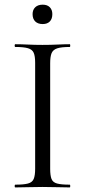

<svg xmlns="http://www.w3.org/2000/svg" viewBox="-20 -818 372 838"><path d="M199 -81Q199 -52 204.8 -37Q210.6 -22 229.2 -17Q247.8 -12 284.4 -12Q286.6 -12 286.6 -6Q286.6 0 284.4 0Q259.9 0 230.4 -1Q200.9 -2 165.2 -2Q131.5 -2 101.4 -1Q71.3 0 46.8 0Q44 0 44 -6Q44 -12 46.9 -12Q83.4 -12 102.1 -17Q120.8 -22 127.1 -37Q133.4 -52 133.4 -81V-544Q133.4 -573 127.1 -587.5Q120.9 -602 102.1 -607.5Q83.4 -613 46.8 -613Q44 -613 44 -619Q44 -625 46.8 -625Q71.3 -625 101.4 -623.5Q131.5 -622 165.2 -622Q200.9 -622 230.9 -623.5Q261 -625 284.4 -625Q286.6 -625 286.6 -619Q286.6 -613 284.4 -613Q247.9 -613 229.7 -607Q211.5 -601 205.2 -586Q199 -571 199 -542ZM166.4 -713Q145.6 -713 133.9 -724.3Q122.2 -735.6 122.2 -756.4Q122.2 -775.2 133.9 -786.4Q145.6 -797.6 166.4 -797.6Q186.4 -797.6 197.4 -786.4Q208.4 -775.2 208.4 -756.4Q208.4 -735.6 197.4 -724.3Q186.4 -713 166.4 -713Z"/></svg>

Font: Cormorant Light
Style: Regular
Weight: 300
Designer: Christian Thalmann (Catharsis Fonts)
Foundry: Catharsis Fonts
Version: Version 4.000